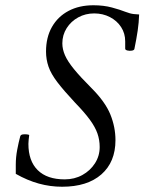

<svg xmlns="http://www.w3.org/2000/svg" viewBox="-20 -697 549 730"><path d="M216 13Q171 13 127.5 1Q84 -11 40 -36V-71Q40 -99 45.5 -128Q51 -157 57 -179Q59 -185 67 -186Q75 -187 83 -186Q91 -185 91 -183Q90 -174 89 -166Q88 -158 88 -150Q88 -85 123.5 -50Q159 -15 226 -15Q263 -15 293 -31.5Q323 -48 341 -76Q359 -104 359 -138Q359 -165 350.5 -189.5Q342 -214 321.5 -242Q301 -270 266 -306Q223 -352 198.5 -384Q174 -416 164.5 -443.5Q155 -471 155 -501Q155 -555 177.5 -594.5Q200 -634 240.5 -655.5Q281 -677 335 -677Q374 -677 405.5 -668.5Q437 -660 457 -652Q475 -645 489 -643.5Q503 -642 509 -642Q508 -611 503.5 -580.5Q499 -550 491 -511Q490 -506 481.5 -504.5Q473 -503 464.5 -505Q456 -507 456 -512Q456 -519 456 -526Q456 -533 456 -540Q456 -570 440.5 -594Q425 -618 398 -632Q371 -646 338 -646Q305 -646 277.5 -631Q250 -616 233.5 -590Q217 -564 217 -532Q217 -510 227 -487Q237 -464 261 -434.5Q285 -405 327 -363Q380 -310 399.5 -262Q419 -214 419 -164Q419 -81 365.5 -34Q312 13 216 13Z"/></svg>

Font: Junicode VF
Style: Italic
Weight: 400
Italic angle: -11°
Designer: Peter S. Baker
Version: Version 2.209